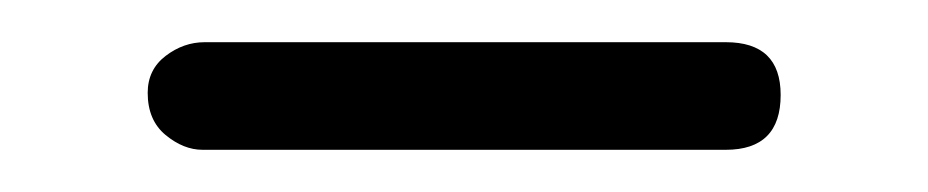

<svg xmlns="http://www.w3.org/2000/svg" viewBox="-20 -328 440 91"><path d="M350 -283Q350 -257 324 -257H76Q67 -257 58.5 -264Q50 -271 50 -284Q50 -295 58.5 -301.5Q67 -308 77 -308H324Q350 -308 350 -283Z"/></svg>

Font: Agu Display Uzo
Style: Regular
Weight: 400
Designer: Oluwaseun Badejo
Version: Version 1.103